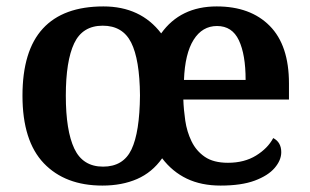

<svg xmlns="http://www.w3.org/2000/svg" viewBox="-20 -568 965 598"><path d="M299 10Q183 10 116.5 -59.5Q50 -129 50 -270Q50 -410 113.5 -479Q177 -548 302 -548Q418 -548 482 -464Q542 -548 655 -548Q760 -548 820 -487.5Q880 -427 880 -308V-258H551Q552 -227 557 -192.5Q562 -158 576.5 -128Q591 -98 618 -79.5Q645 -61 690 -61Q741 -61 777.5 -83.5Q814 -106 831 -138Q856 -125 856 -94Q856 -69 835.5 -45Q815 -21 773.5 -5.5Q732 10 667 10Q607 10 562 -11.5Q517 -33 485 -75Q454 -31 407 -10.5Q360 10 299 10ZM301 -49Q364 -49 389.5 -102.5Q415 -156 416 -271Q415 -383 388.5 -435.5Q362 -488 300 -488Q237 -488 211 -433Q185 -378 185 -270Q185 -161 211.5 -105Q238 -49 301 -49ZM745 -319Q745 -398 724 -442.5Q703 -487 656 -487Q610 -487 583 -444Q556 -401 553 -319Z"/></svg>

Font: Noto Serif Tibetan SemiBold
Style: Regular
Weight: 600
Designer: Monotype Design Team
Foundry: Monotype Imaging Inc.
Version: Version 2.103; ttfautohint (v1.8.4.7-5d5b)